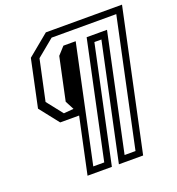

<svg xmlns="http://www.w3.org/2000/svg" viewBox="-145 -818 973 1053"><g transform="rotate(-20 342.0 -291.5)"><path d="M186 117 255.5 -209H145L56.5 -321.5L115 -597L240 -700H684.5L510.5 117H369L513 -559H472L328 117ZM233 79.8H297L441.2 -598.5H560L415.8 79.8H479.5L637.2 -662H259.8L158.8 -578.8L108 -341.8L181.2 -249L239 -254L212.2 -305.2L265 -553.8L305.5 -598.5H377.2Z"/></g></svg>

Font: Tourney Thin
Style: Italic
Weight: 100
Italic angle: -12°
Designer: Tyler Finck
Foundry: Etcetera Type Co
Version: Version 1.015